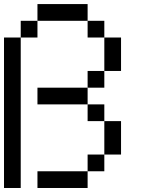

<svg xmlns="http://www.w3.org/2000/svg" viewBox="-20 -937 707 957"><path d="M0 0V-750H83.3V0ZM166.7 0V-83.3H416.7V0ZM166.7 -416.7V-500H416.7V-416.7ZM166.7 -833.3V-750H83.3V-833.3ZM166.7 -916.7H416.7V-833.3H166.7ZM500 -166.7V-83.3H416.7V-166.7ZM500 -416.7V-333.3H416.7V-416.7ZM500 -333.3H583.3V-166.7H500ZM500 -583.3V-500H416.7V-583.3ZM500 -833.3V-750H416.7V-833.3ZM500 -750H583.3V-583.3H500Z"/></svg>

Font: Galmuri11 Regular
Style: Regular
Weight: 400
Designer: Minseo Lee (Quiple)
Version: Version 2.356;hotconv 1.1.0;makeotfexe 2.6.0 DEVELOPMENT